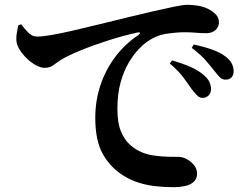

<svg xmlns="http://www.w3.org/2000/svg" viewBox="-20 -754 1040 798"><path d="M820 -347Q808 -348 798 -358.5Q788 -369 775 -386Q761 -407 741 -433.5Q721 -460 686 -490L695 -503Q737 -491 771.5 -476Q806 -461 829 -440Q845 -426 851 -412Q857 -398 857 -383Q857 -368 847 -357.5Q837 -347 820 -347ZM703 24Q665 24 627.5 20Q590 16 555.5 5Q521 -6 490 -26Q438 -59 407 -114.5Q376 -170 376 -264Q376 -336 397.5 -400Q419 -464 459 -517.5Q499 -571 556 -609Q562 -614 561.5 -617.5Q561 -621 552 -619Q493 -606 431.5 -586.5Q370 -567 318.5 -546Q267 -525 236 -507Q221 -498 204.5 -485Q188 -472 166 -472Q149 -472 129 -483Q109 -494 91 -511.5Q73 -529 61 -548.5Q49 -568 48 -587Q47 -604 50.5 -620.5Q54 -637 56 -649L68 -653Q82 -634 98 -618Q114 -602 134 -602Q156 -602 194 -608.5Q232 -615 281.5 -626.5Q331 -638 390.5 -652.5Q450 -667 515 -683Q569 -696 618.5 -707.5Q668 -719 705 -726.5Q742 -734 758 -734Q780 -734 802 -730.5Q824 -727 843 -718Q863 -708 876.5 -694.5Q890 -681 890 -661Q890 -642 875.5 -629Q861 -616 837 -616Q817 -616 793.5 -618Q770 -620 749 -620Q714 -620 671 -613.5Q628 -607 588 -578Q575 -569 555 -548Q535 -527 515 -493.5Q495 -460 481.5 -412.5Q468 -365 468 -301Q468 -243 482.5 -208.5Q497 -174 517 -155.5Q537 -137 555 -128Q583 -113 616.5 -108Q650 -103 679 -102.5Q708 -102 722 -102Q739 -102 756.5 -92.5Q774 -83 786.5 -67.5Q799 -52 799 -33Q799 -10 784.5 2.5Q770 15 748 19.5Q726 24 703 24ZM918 -423Q903 -423 893 -433.5Q883 -444 868 -463Q854 -481 835 -503Q816 -525 777 -555L785 -569Q828 -560 861.5 -548Q895 -536 916 -520Q935 -506 943 -490.5Q951 -475 951 -458Q951 -442 942.5 -432.5Q934 -423 918 -423Z"/></svg>

Font: Noto Serif HK ExtraLight
Style: Bold
Weight: 700
Version: Version 2.002-H1;hotconv 1.1.0;makeotfexe 2.6.0